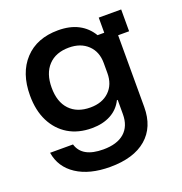

<svg xmlns="http://www.w3.org/2000/svg" viewBox="-130 -623 895 945"><g transform="rotate(-20 318.0 -150.0)"><path d="M288.3 210Q180.8 210 113.3 165.8Q45.8 121.7 33.3 43.3H153.3Q175 117.5 285.8 117.5Q358.3 117.5 396.7 83.8Q435 50 435 -12.5V-87.5H430.8Q410 -45 368.3 -22.5Q326.7 0 269.2 0Q198.3 0 146.2 -31.2Q94.2 -62.5 65.4 -119.6Q36.7 -176.7 36.7 -255Q36.7 -372.5 100.4 -441.2Q164.2 -510 275.8 -510Q337.5 -510 381.2 -487.1Q425 -464.2 450.8 -420.8H485.8V-500H603.3V-385.8H545.8V-10Q545.8 95 478.8 152.5Q411.7 210 288.3 210ZM296.7 -98.3Q359.2 -98.3 395.8 -133.8Q432.5 -169.2 432.5 -229.2V-281.7Q432.5 -340.8 395.4 -376.2Q358.3 -411.7 296.7 -411.7Q227.5 -411.7 188.8 -370.4Q150 -329.2 150 -255Q150 -180 188.8 -139.2Q227.5 -98.3 296.7 -98.3Z"/></g></svg>

Font: Funnel Display Light Medium
Style: Regular
Weight: 500
Version: Version 1.000